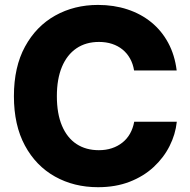

<svg xmlns="http://www.w3.org/2000/svg" viewBox="-20 -758 780 788"><path d="M382.3 10.3Q283.7 10.3 205.6 -33.4Q127.4 -77.1 82.3 -160.6Q37.1 -244.1 37.1 -363.3Q37.1 -483.4 82.8 -566.9Q128.4 -650.4 206.5 -694.1Q284.7 -737.8 382.3 -737.8Q447.3 -737.8 502.9 -719.5Q558.6 -701.2 601.1 -666.5Q643.6 -631.8 670.4 -582Q697.3 -532.2 705.1 -468.8H530.3Q525.9 -496.1 513.7 -517.8Q501.5 -539.6 482.9 -554.7Q464.4 -569.8 439.9 -577.9Q415.5 -585.9 386.2 -585.9Q332.5 -585.9 293.7 -559.6Q254.9 -533.2 234.1 -483.4Q213.4 -433.6 213.4 -363.3Q213.4 -291.5 234.4 -241.9Q255.4 -192.4 293.9 -167Q332.5 -141.6 385.7 -141.6Q415 -141.6 439.2 -149.7Q463.4 -157.7 482.4 -172.9Q501.5 -188 513.7 -209.7Q525.9 -231.4 530.8 -258.3H705.6Q700.2 -206.5 676 -158.7Q651.9 -110.8 610.6 -72.5Q569.3 -34.2 512 -12Q454.6 10.3 382.3 10.3Z"/></svg>

Font: Inter 18pt ExtraBold
Style: Regular
Weight: 800
Designer: Rasmus Andersson
Foundry: rsms
Version: Version 4.001;git-66647c0bb